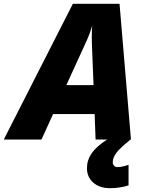

<svg xmlns="http://www.w3.org/2000/svg" viewBox="-79 -734 775 1010"><path d="M418.9 -133.8H200.2L139.2 0H-59.1L304.2 -713.9H549.8L609.9 0H423.8ZM270 -286.1H413.1L404.8 -493.2L403.8 -535.2Q403.8 -571.8 405.8 -599.1Q394 -557.1 376 -518.1ZM607.4 0Q560.1 39.1 545.2 55.4Q530.3 71.8 522.2 87.6Q514.2 103.5 514.2 120.1Q514.2 129.9 520.8 137.5Q527.3 145 540 145Q563 145 597.2 132.8V241.2Q551.3 255.9 500 255.9Q444.8 255.9 411.6 226.6Q378.4 197.3 378.4 150.9Q378.4 108.4 402.8 72.8Q427.2 37.1 484.4 0Z"/></svg>

Font: Open Sans Extrabold
Style: Italic
Weight: 800
Italic angle: -12°
Foundry: Ascender Corporation
Version: Version 1.10